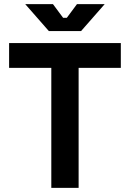

<svg xmlns="http://www.w3.org/2000/svg" viewBox="-20 -908 628 928"><path d="M360 0H228V-580H24V-700H564V-580H360ZM102 -888H236L285 -822H303L352 -888H486L372 -758H216Z"/></svg>

Font: Rootstock Sans Headline
Style: Bold
Weight: 700
Designer: Florian Karsten
Foundry: Florian Karsten
Version: Version 2.000;FEAKit 1.0